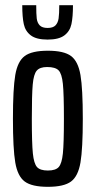

<svg xmlns="http://www.w3.org/2000/svg" viewBox="-20 -714 370 742"><path d="M30 -255Q30 -371 39 -424Q48 -477 75.5 -497.5Q103 -518 165 -518Q227 -518 254.5 -497.5Q282 -477 291 -424Q300 -371 300 -255Q300 -139 291 -86Q282 -33 254.5 -12.5Q227 8 165 8Q103 8 75.5 -12.5Q48 -33 39 -86Q30 -139 30 -255ZM227 -255Q227 -351 223 -390Q219 -429 206.5 -442Q194 -455 162 -455Q134 -455 122 -441Q110 -427 106.5 -387.5Q103 -348 103 -255Q103 -160 107 -121Q111 -82 123 -68.5Q135 -55 165 -55Q195 -55 207 -68.5Q219 -82 223 -121Q227 -160 227 -255ZM66 -694H120Q120 -659 122 -642.5Q124 -626 133.5 -616Q143 -606 164 -606Q185 -606 194.5 -616Q204 -626 206.5 -643Q209 -660 209 -694H262Q262 -648 256 -620.5Q250 -593 228.5 -577Q207 -561 164 -561Q121 -561 99.5 -577Q78 -593 72 -620.5Q66 -648 66 -694Z"/></svg>

Font: Saira Ultra Condensed Medium
Style: Regular
Weight: 500
Width: 1
Designer: Hector Gatti with collaboration of the Omnibus-Type team
Foundry: Omnibus-Type
Version: Version 1.001; ttfautohint (v1.8)